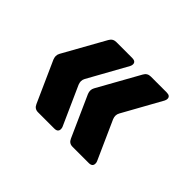

<svg xmlns="http://www.w3.org/2000/svg" viewBox="-84 -648 669 669"><g transform="rotate(45 250.0 -314.0)"><path d="M414 -156Q416 -152 416 -146Q416 -131 398 -131H318Q301 -131 294 -147L226 -299Q223 -307 223 -313Q223 -321 227 -328L313 -482Q321 -497 338 -497H416Q434 -497 434 -483Q434 -478 431 -472L351 -328Q347 -321 347 -313Q347 -307 350 -299ZM244 -156Q246 -152 246 -146Q246 -131 228 -131H148Q131 -131 124 -147L56 -299Q53 -307 53 -313Q53 -321 57 -328L143 -482Q151 -497 168 -497H246Q264 -497 264 -483Q264 -478 261 -472L181 -328Q177 -321 177 -313Q177 -307 180 -299Z"/></g></svg>

Font: Yusei Magic
Style: Regular
Weight: 400
Designer: Tanukizamurai
Foundry: Yusei Magic Project
Version: Version 1.200